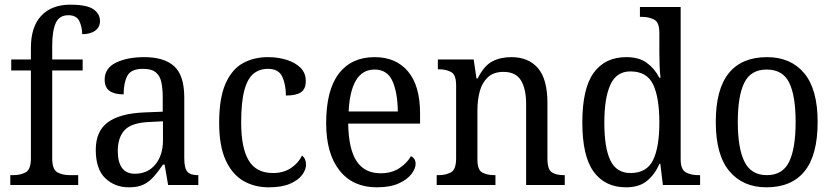

<svg xmlns="http://www.w3.org/2000/svg" viewBox="-20 -790 3563 820"><path d="M24 0V-42H37Q67 -42 89.5 -54Q112 -66 112 -114V-489H28V-536H112V-586Q112 -676 156.5 -723Q201 -770 280 -770Q351 -770 379 -750.5Q407 -731 407 -700Q407 -674 386.5 -659Q366 -644 331 -644Q331 -674 319 -699.5Q307 -725 272 -725Q233 -725 218 -691.5Q203 -658 203 -595V-536H333V-489H203V-114Q203 -66 225 -54Q247 -42 278 -42H314V0Z M531 10Q470 10 429.5 -29Q389 -68 389 -150Q389 -230 441 -268Q493 -306 599 -310L675 -313V-373Q675 -410 669.5 -437.5Q664 -465 646 -480.5Q628 -496 591 -496Q539 -496 523.5 -465.5Q508 -435 508 -387Q468 -387 447.5 -402Q427 -417 427 -450Q427 -499 475.5 -522.5Q524 -546 596 -546Q681 -546 724 -507Q767 -468 767 -373V-114Q767 -72 780 -57Q793 -42 824 -42H827V0H698L683 -87H676Q657 -59 638 -37Q619 -15 594.5 -2.5Q570 10 531 10ZM556 -48Q611 -48 643.5 -87.5Q676 -127 676 -191V-272L618 -269Q542 -266 512.5 -234.5Q483 -203 483 -145Q483 -98 501 -73Q519 -48 556 -48Z M1128 10Q1066 10 1018.5 -18Q971 -46 943.5 -106.5Q916 -167 916 -265Q916 -372 943.5 -433.5Q971 -495 1018 -520.5Q1065 -546 1124 -546Q1167 -546 1204 -534.5Q1241 -523 1263.5 -500.5Q1286 -478 1286 -444Q1286 -410 1265.5 -396Q1245 -382 1201 -382Q1201 -429 1185.5 -462.5Q1170 -496 1124 -496Q1089 -496 1063.5 -476Q1038 -456 1024 -406Q1010 -356 1010 -266Q1010 -159 1042 -105Q1074 -51 1146 -51Q1191 -51 1223 -72.5Q1255 -94 1270 -126Q1287 -112 1287 -87Q1287 -65 1270 -42.5Q1253 -20 1218 -5Q1183 10 1128 10Z M1589 10Q1487 10 1430 -62Q1373 -134 1373 -264Q1373 -405 1427 -475.5Q1481 -546 1580 -546Q1671 -546 1722.5 -485Q1774 -424 1774 -306V-262H1467Q1469 -152 1503.5 -101Q1538 -50 1605 -50Q1653 -50 1686 -72Q1719 -94 1735 -123Q1743 -120 1749 -111.5Q1755 -103 1755 -90Q1755 -70 1737 -46.5Q1719 -23 1682.5 -6.5Q1646 10 1589 10ZM1679 -314Q1678 -395 1656 -444Q1634 -493 1580 -493Q1528 -493 1500.5 -447Q1473 -401 1469 -314Z M1845 0V-42H1853Q1884 -42 1906 -54Q1928 -66 1928 -114V-426Q1928 -471 1906.5 -482.5Q1885 -494 1855 -494H1850V-536H2003L2015 -455H2020Q2047 -509 2082 -527.5Q2117 -546 2164 -546Q2237 -546 2277.5 -499Q2318 -452 2318 -350V-114Q2318 -66 2337 -54Q2356 -42 2387 -42H2392V0H2227V-346Q2227 -410 2205 -446.5Q2183 -483 2130 -483Q2088 -483 2063.5 -460Q2039 -437 2029 -400Q2019 -363 2019 -320V-109Q2019 -64 2040 -53Q2061 -42 2091 -42H2096V0Z M2654 10Q2564 10 2515.5 -56.5Q2467 -123 2467 -267Q2467 -412 2515.5 -479Q2564 -546 2655 -546Q2709 -546 2742.5 -521.5Q2776 -497 2796 -458H2801Q2798 -482 2797 -511.5Q2796 -541 2796 -566V-650Q2796 -695 2773.5 -706.5Q2751 -718 2721 -718H2713V-760H2887V-110Q2887 -66 2909 -54Q2931 -42 2962 -42H2970V0H2811L2800 -91H2797Q2776 -44 2742.5 -17Q2709 10 2654 10ZM2673 -51Q2742 -51 2769 -106Q2796 -161 2796 -267Q2796 -373 2769.5 -429Q2743 -485 2672 -485Q2613 -485 2587 -428.5Q2561 -372 2561 -266Q2561 -158 2587 -104.5Q2613 -51 2673 -51Z M3253 10Q3153 10 3095 -59Q3037 -128 3037 -269Q3037 -409 3092.5 -477.5Q3148 -546 3256 -546Q3357 -546 3414.5 -477.5Q3472 -409 3472 -269Q3472 -128 3416.5 -59Q3361 10 3253 10ZM3255 -42Q3323 -42 3350.5 -99.5Q3378 -157 3378 -269Q3378 -381 3350.5 -437Q3323 -493 3254 -493Q3187 -493 3159 -437Q3131 -381 3131 -269Q3131 -157 3159.5 -99.5Q3188 -42 3255 -42Z"/></svg>

Font: Noto Serif Sinhala SemiCondensed
Style: Regular
Weight: 400
Width: 4
Designer: Jelle Bosma - Monotype Design Team
Foundry: Monotype Imaging Inc.
Version: Version 2.007; ttfautohint (v1.8.4.7-5d5b)